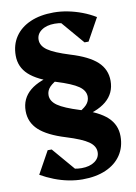

<svg xmlns="http://www.w3.org/2000/svg" viewBox="-108 -845 827 1165"><g transform="rotate(-10 305.5 -263.0)"><path d="M345.4 -117.6 331 -142.2Q380.8 -166.8 401.2 -188.6Q421.6 -210.4 421.6 -238.2Q421.6 -275.8 382.4 -303.1Q343.2 -330.4 248.6 -359.6Q137.4 -393.4 86 -440.9Q34.6 -488.4 34.6 -558.6Q34.6 -625.6 67.8 -674.7Q101 -723.8 161.9 -750.4Q222.8 -777 306 -777Q348.2 -777 392.3 -768.4Q436.4 -759.8 479.6 -743.5Q522.8 -727.2 561 -703.8L484.6 -565.8H459.8L314.6 -735.8H444.2L442.8 -638.4Q425.2 -670.8 386.9 -689.8Q348.6 -708.8 300.4 -708.8Q250.2 -708.8 219.1 -686.8Q188 -664.8 188 -629.2Q188 -591.8 227.2 -564.5Q266.4 -537.2 361 -507.8Q473 -474 524 -426.5Q575 -379 575 -308.8Q575 -155.6 345.4 -117.6ZM304.6 251Q263.4 251 219.2 242.4Q175 233.8 131.9 217Q88.8 200.2 49.6 177.8L126 39.8H150.8L296 209.8H166.4L167.8 112.4Q185.4 144.6 224.1 163.7Q262.8 182.8 310.2 182.8Q360.4 182.8 391.5 160.8Q422.6 138.8 422.6 103.2Q422.6 65.6 383.4 38.3Q344.2 11 249.6 -18.2Q138.4 -52 87 -99.6Q35.6 -147.2 35.6 -217.2Q35.6 -370.4 265.2 -408.4L279.6 -383.8Q230 -359.2 209.5 -337.4Q189 -315.6 189 -287.8Q189 -250.4 228.2 -223.1Q267.4 -195.8 362 -166.4Q474 -132.8 525 -85.2Q576 -37.6 576 32.6Q576 99.4 542.8 148.6Q509.6 197.8 448.7 224.4Q387.8 251 304.6 251Z"/></g></svg>

Font: Platypi Light
Style: Regular
Weight: 300
Designer: David Sargent
Foundry: Bolt Cutter Type
Version: Version 1.200